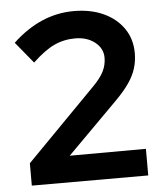

<svg xmlns="http://www.w3.org/2000/svg" viewBox="-52 -756 676 802"><g transform="rotate(-5 286.5 -355.5)"><path d="M49 0V-93.8L340.4 -390.5Q372.6 -423 385.4 -449.7Q398.3 -476.4 398.3 -505.7Q398.3 -545.1 365.3 -571Q332.4 -596.9 282.7 -596.9Q235.2 -596.9 193.9 -577.6Q152.6 -558.2 103.5 -511.2L30 -600.6Q147.3 -711 286.6 -711Q358.2 -711 411.8 -686.1Q465.5 -661.1 495.6 -616.9Q525.8 -572.7 525.8 -514Q525.8 -480.4 516.4 -450.2Q507.1 -420 486.2 -389.7Q465.4 -359.4 430.2 -323.9L217.7 -110.6L537.2 -111.6V0Z"/></g></svg>

Font: Red Hat Display VF
Style: Regular
Weight: 300
Designer: Pentagram, MCKL
Foundry: Pentagram, MCKL
Version: Version 1.023